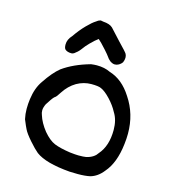

<svg xmlns="http://www.w3.org/2000/svg" viewBox="-101 -733 725 825"><g transform="rotate(15 261.0 -320.5)"><path d="M253.9 -460Q268.6 -461.9 279.3 -461.9Q314.5 -461.9 339.8 -449.2Q398.4 -431.6 438.5 -368.2Q484.4 -299.8 484.4 -212.9Q484.4 -189.5 481.4 -166Q471.7 -80.1 431.6 -34.2Q407.2 -2.9 375 5.9Q353.5 10.7 320.3 10.7Q303.7 10.7 284.2 9.8Q175.8 1 131.8 -32.2Q116.2 -44.9 91.3 -73.2Q66.4 -101.6 58.6 -118.2Q54.7 -125 41 -158.2Q36.1 -180.7 36.1 -203.1Q36.1 -225.6 39.1 -247.1Q45.9 -297.9 69.3 -331.1Q101.6 -379.9 131.8 -404.3Q180.7 -439.5 253.9 -460ZM401.4 -287.1Q387.7 -313.5 363.8 -338.9Q339.8 -364.3 321.3 -372.1Q309.6 -377.9 277.3 -377.9Q244.1 -377.9 212.9 -360.4Q181.6 -341.8 160.2 -308.6Q147.5 -288.1 141.6 -284.2Q139.6 -283.2 138.7 -282.2Q134.8 -279.3 126.5 -267.6Q118.2 -255.9 110.4 -243.2Q102.5 -226.6 102.5 -214.8Q102.5 -203.1 106.4 -194.3Q116.2 -162.1 142.6 -128.9Q168.9 -97.7 193.8 -87.4Q218.8 -77.1 264.6 -70.3Q291 -67.4 302.7 -67.4Q326.2 -67.4 335.9 -69.3Q345.7 -71.3 352.5 -74.2Q367.2 -80.1 377 -89.8L384.8 -99.6Q420.9 -140.6 420.9 -211.9Q420.9 -256.8 401.4 -287.1ZM242.2 -651.4Q243.2 -652.3 246.6 -652.3Q250 -652.3 256.8 -650.4Q287.1 -648.4 299.8 -635.7Q303.7 -631.8 345.7 -585.9Q381.8 -548.8 385.7 -541.5Q389.6 -534.2 389.6 -524.9Q389.6 -515.6 384.8 -503.9L379.9 -498Q367.2 -485.4 351.6 -485.4Q342.8 -485.4 331.1 -493.2Q321.3 -501 314.5 -511.7Q310.5 -517.6 294.9 -535.2Q268.6 -564.5 257.8 -573.2Q245.1 -564.5 224.6 -543.9Q209 -528.3 197.3 -511.7Q192.4 -504.9 185.1 -498Q177.7 -491.2 171.9 -487.3Q166 -483.4 160.2 -483.4Q141.6 -483.4 131.8 -492.2Q126 -498 126 -513.7Q126 -536.1 144.5 -555.7Q166 -586.9 189 -610.4Q211.9 -633.8 226.6 -642.6Q236.3 -650.4 242.2 -651.4ZM256.8 -573.2Z"/></g></svg>

Font: JasonHandwriting2
Style: SemiBold
Weight: 600
Version: Version 1.04.7